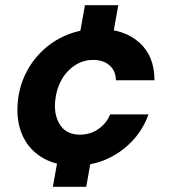

<svg xmlns="http://www.w3.org/2000/svg" viewBox="-20 -624 652 737"><path d="M183 93 214 -81H342L311 93ZM275 -429 306 -604H434L403 -429ZM266 12Q198 12 147.5 -16Q97 -44 71 -94.5Q45 -145 47 -211Q49 -275 73 -329.5Q97 -384 139 -425.5Q181 -467 237 -490Q293 -513 358 -513Q456 -513 514.5 -461Q573 -409 573 -316H425Q424 -353 400 -373.5Q376 -394 337 -394Q298 -394 265 -371.5Q232 -349 212.5 -310.5Q193 -272 191 -223Q190 -197 196.5 -175.5Q203 -154 215 -138.5Q227 -123 245.5 -115Q264 -107 286 -107Q313 -107 335.5 -116.5Q358 -126 375.5 -143.5Q393 -161 403 -185H550Q529 -126 486.5 -81.5Q444 -37 388 -12.5Q332 12 266 12Z"/></svg>

Font: DM Sans 17pt ExtraBold
Style: Italic
Weight: 800
Italic angle: -10°
Version: Version 4.004;gftools[0.9.30]